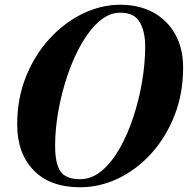

<svg xmlns="http://www.w3.org/2000/svg" viewBox="-20 -780 792 810"><path d="M317.5 10Q191.5 10 122 -61.5Q52.5 -133 52.5 -255Q52.5 -365 89.8 -457.2Q127 -549.5 189.8 -617.5Q252.5 -685.5 330 -722.8Q407.5 -760 487.5 -760Q566.5 -760 626 -727.8Q685.5 -695.5 719 -636Q752.5 -576.5 752.5 -495Q752.5 -385 716.2 -292.8Q680 -200.5 618.2 -132.5Q556.5 -64.5 478.8 -27.2Q401 10 317.5 10ZM487.5 -726.5Q441 -726.5 399.8 -691Q358.5 -655.5 324.2 -596Q290 -536.5 265 -463Q240 -389.5 226.2 -312.2Q212.5 -235 212.5 -165.5Q212.5 -89 235.5 -56.5Q258.5 -24 317.5 -24Q367 -24 409.2 -59.5Q451.5 -95 485.2 -154.5Q519 -214 543 -287.5Q567 -361 579.8 -438Q592.5 -515 592.5 -585Q592.5 -646.5 569.5 -686.5Q546.5 -726.5 487.5 -726.5Z"/></svg>

Font: Bodoni* 06pt
Style: Bold Italic
Weight: 700
Italic angle: -13°
Version: Version 2.3